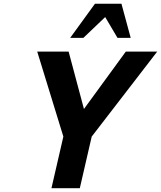

<svg xmlns="http://www.w3.org/2000/svg" viewBox="-20 -995 851 1015"><path d="M670.9 -794.9H601.1L536.1 -904.8L420.9 -794.9H351.1L481.9 -975.1H622.1ZM811 -722.2 464.8 -272.9 401.9 0H252L314.9 -272.9L176.8 -722.2H342.8L423.8 -418.9L645 -722.2Z"/></svg>

Font: Perun
Style: Bold Italic
Weight: 700
Italic angle: -12°
Foundry: Copyright (c) Stefan Peev, Context Ltd, 2016
Version: Version 001.000